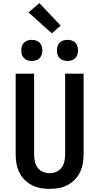

<svg xmlns="http://www.w3.org/2000/svg" viewBox="-20 -1210 640 1238"><path d="M300 8Q270 8 240.5 2.5Q211 -3 185 -16.5Q159 -30 138 -51.5Q117 -73 104 -100Q91 -127 86 -156.5Q81 -186 81 -215V-735H200V-215Q200 -193 204.5 -170.5Q209 -148 222 -130Q235 -112 256.5 -102.5Q278 -93 300 -93Q322 -93 343.5 -102.5Q365 -112 378 -130Q391 -148 395.5 -170.5Q400 -193 400 -215V-735H519V-215Q519 -186 514 -156.5Q509 -127 496 -100Q483 -73 462 -51.5Q441 -30 415 -16.5Q389 -3 359.5 2.5Q330 8 300 8ZM415 -817Q401 -817 388 -821Q375 -825 365 -835Q355 -845 351 -858Q347 -871 347 -885Q347 -899 351 -912Q355 -925 365 -935Q375 -945 388 -949Q401 -953 415 -953Q429 -953 442 -949Q455 -945 465 -935Q475 -925 479 -912Q483 -899 483 -885Q483 -871 479 -858Q475 -845 465 -835Q455 -825 442 -821Q429 -817 415 -817ZM185 -817Q171 -817 158 -821Q145 -825 135 -835Q125 -845 121 -858Q117 -871 117 -885Q117 -899 121 -912Q125 -925 135 -935Q145 -945 158 -949Q171 -953 185 -953Q199 -953 212 -949Q225 -945 235 -935Q245 -925 249 -912Q253 -899 253 -885Q253 -871 249 -858Q245 -845 235 -835Q225 -825 212 -821Q199 -817 185 -817ZM314 -995 164 -1130 234 -1190 371 -1045Z"/></svg>

Font: Iosevka Aile
Style: Bold
Weight: 700
Designer: Belleve Invis
Foundry: Belleve Invis
Version: Version 28.0.1; ttfautohint (v1.8.4)